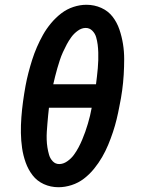

<svg xmlns="http://www.w3.org/2000/svg" viewBox="-20 -772 590 804"><path d="M225 12Q192 12 163.5 -1Q135 -14 116.5 -38Q98 -62 87.5 -91.5Q77 -121 72.5 -152Q68 -183 67.5 -215.5Q67 -248 69.5 -281Q72 -314 76.5 -347Q81 -380 87 -413Q92 -440 99 -467Q106 -494 114.5 -521Q123 -548 134.5 -574.5Q146 -601 160 -626Q174 -651 193.5 -674.5Q213 -698 236.5 -716Q260 -734 287.5 -743Q315 -752 342 -752Q375 -752 404 -739Q433 -726 451.5 -702Q470 -678 480 -648.5Q490 -619 495 -588Q500 -557 500 -524.5Q500 -492 498 -459Q496 -426 491.5 -393Q487 -360 480 -327Q475 -300 468.5 -273Q462 -246 453 -219Q444 -192 433 -165.5Q422 -139 407.5 -114Q393 -89 374 -65.5Q355 -42 331.5 -24Q308 -6 280 3Q252 12 225 12ZM382 -419Q384 -435 386 -452Q388 -469 389.5 -486Q391 -503 391.5 -519.5Q392 -536 391.5 -552.5Q391 -569 389 -585Q387 -601 382.5 -616.5Q378 -632 366.5 -643.5Q355 -655 339 -655Q322 -655 306 -643.5Q290 -632 279 -617Q268 -602 259.5 -586Q251 -570 243.5 -553.5Q236 -537 230.5 -520Q225 -503 220 -486Q215 -469 211 -452.5Q207 -436 203 -419ZM228 -85Q245 -85 261.5 -96.5Q278 -108 289 -123Q300 -138 308.5 -154Q317 -170 324 -186.5Q331 -203 337 -220Q343 -237 348 -254Q353 -271 357 -287.5Q361 -304 364 -321H185Q183 -305 181.5 -288Q180 -271 178.5 -254Q177 -237 176 -220.5Q175 -204 175.5 -187.5Q176 -171 178.5 -155Q181 -139 185.5 -123.5Q190 -108 201 -96.5Q212 -85 228 -85Z"/></svg>

Font: Lode Term
Style: Bold Italic
Weight: 700
Italic angle: -11°
Monospace: yes
Designer: Belleve Invis
Foundry: Belleve Invis
Version: Version 29.2.0